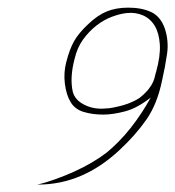

<svg xmlns="http://www.w3.org/2000/svg" viewBox="-20 -484 461 505"><path d="M80.1 1.5H78.1Q100.1 -3.4 125.2 -12.5Q150.4 -21.5 174.8 -32.5Q199.2 -43.5 221.2 -56.4Q243.2 -69.3 260.3 -82.5Q275.4 -94.7 292 -111.6Q308.6 -128.4 324 -147.9Q339.4 -167.5 352.8 -188Q366.2 -208.5 376.5 -227.5Q341.3 -199.7 309.3 -191.2Q277.3 -182.6 251.5 -182.6Q223.1 -182.6 199.7 -189.7Q176.3 -196.8 165 -216.8Q154.3 -234.9 150.6 -263.9Q147 -293 154.3 -320.8Q163.1 -355 175 -376Q187 -397 211.4 -419.9Q236.3 -443.8 260.7 -453.9Q285.2 -463.9 317.4 -463.9Q352.5 -463.9 377.4 -452.4Q402.3 -440.9 413.6 -408.7Q424.3 -376 419.4 -342.3Q414.6 -308.6 406.2 -272Q393.6 -210.4 365 -169.4Q336.4 -128.4 294.4 -89.4Q197.3 1.5 80.1 1.5ZM347.2 -226.6Q363.3 -239.7 371.3 -250.2Q379.4 -260.7 382.8 -268.8Q386.2 -276.9 387.5 -283.2Q388.7 -289.6 390.6 -294.9Q402.3 -336.9 400.4 -366.9Q398.4 -397 387 -416Q375.5 -435.1 356 -443.6Q336.4 -452.1 313.5 -449.7Q295.4 -447.8 274.4 -439.9Q253.4 -432.1 233.9 -417Q214.4 -401.9 198.7 -380.4Q183.1 -358.9 176.3 -329.6Q163.1 -279.8 171.4 -242.7Q177.2 -220.7 202.1 -208.3Q227.1 -195.8 257.3 -198.7Q266.1 -198.7 278.3 -201.2Q290.5 -203.6 303 -207Q315.4 -210.4 326.9 -215.6Q338.4 -220.7 347.2 -226.6Z"/></svg>

Font: ML-NILA06
Style: Regular
Weight: 400
Designer: CLT@C-DIT
Version: Version ML-NILA06 1.0